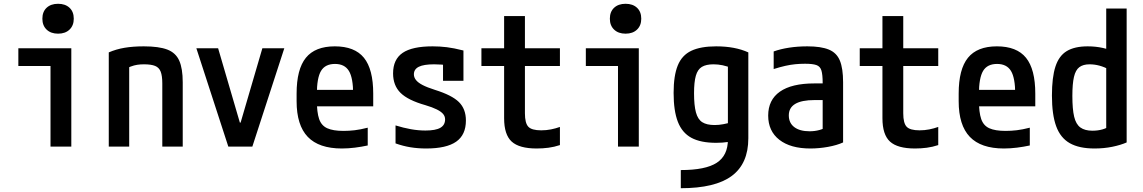

<svg xmlns="http://www.w3.org/2000/svg" viewBox="-20 -775 6040 1015"><path d="M247 0V-426H77V-520H357V0ZM287 -597Q249 -597 226.5 -618.5Q204 -640 204 -676Q204 -713 226.5 -734Q249 -755 287 -755Q325 -755 347.5 -734Q370 -713 370 -676Q370 -640 347.5 -618.5Q325 -597 287 -597Z M555 -498Q594 -515 639 -522.5Q684 -530 740 -530Q820 -530 864.5 -513Q909 -496 927.5 -454.5Q946 -413 946 -340V0H838V-334Q838 -374 829.5 -396Q821 -418 800 -426.5Q779 -435 741 -435Q722 -435 705.5 -432.5Q689 -430 670.5 -423Q652 -416 626 -402L663 -470V0H555Z M1187 0 1018 -520H1133L1248 -127H1252L1367 -520H1483L1314 0Z M1787 10Q1666 10 1607 -51.5Q1548 -113 1548 -240V-280Q1548 -409 1597 -469.5Q1646 -530 1750 -530Q1855 -530 1904 -469.5Q1953 -409 1953 -280V-213H1601V-300H1868L1847 -271V-276Q1847 -363 1824.5 -400Q1802 -437 1751 -437Q1699 -437 1677 -400Q1655 -363 1655 -276V-245Q1655 -181 1667 -146Q1679 -111 1710 -97Q1741 -83 1796 -83Q1825 -83 1855 -86.5Q1885 -90 1924 -100V-6Q1892 1 1856.5 5.5Q1821 10 1787 10Z M2233 10Q2189 10 2149.5 3.5Q2110 -3 2071 -17V-112Q2113 -99 2152 -92Q2191 -85 2229 -85Q2283 -85 2308 -99.5Q2333 -114 2333 -144Q2333 -160 2322.5 -172.5Q2312 -185 2289 -196.5Q2266 -208 2229 -219Q2137 -245 2097.5 -284Q2058 -323 2058 -387Q2058 -461 2108.5 -495.5Q2159 -530 2267 -530Q2305 -530 2342 -525.5Q2379 -521 2430 -508V-348H2322V-488L2370 -426Q2336 -432 2315 -433.5Q2294 -435 2275 -435Q2220 -435 2194 -422Q2168 -409 2168 -382Q2168 -366 2179 -352Q2190 -338 2214 -325.5Q2238 -313 2279 -300Q2369 -272 2406 -235.5Q2443 -199 2443 -138Q2443 -62 2391.5 -26Q2340 10 2233 10Z M2817 10Q2725 10 2685 -26.5Q2645 -63 2645 -150V-426H2525V-520H2645V-690H2755V-520H2940V-426H2755V-176Q2755 -124 2773 -105Q2791 -86 2841 -86Q2868 -86 2893 -91Q2918 -96 2940 -104V-8Q2910 2 2879.5 6Q2849 10 2817 10Z M3247 0V-426H3077V-520H3357V0ZM3287 -597Q3249 -597 3226.5 -618.5Q3204 -640 3204 -676Q3204 -713 3226.5 -734Q3249 -755 3287 -755Q3325 -755 3347.5 -734Q3370 -713 3370 -676Q3370 -640 3347.5 -618.5Q3325 -597 3287 -597Z M3579 124Q3710 124 3769 85.5Q3828 47 3828 -37V-471L3854 -413Q3824 -425 3800 -430Q3776 -435 3752 -435Q3713 -435 3690.5 -421.5Q3668 -408 3658.5 -374.5Q3649 -341 3649 -282Q3649 -218 3659 -181Q3669 -144 3692.5 -129Q3716 -114 3758 -114Q3781 -114 3804 -118.5Q3827 -123 3857 -131L3884 -35Q3858 -29 3829 -24.5Q3800 -20 3766 -20Q3684 -20 3635 -46.5Q3586 -73 3563.5 -131Q3541 -189 3541 -284Q3541 -375 3563 -429Q3585 -483 3634.5 -506.5Q3684 -530 3766 -530Q3866 -530 3936 -498V-44Q3936 90 3848.5 155Q3761 220 3579 220Z M4264 10Q4159 10 4100 -36Q4041 -82 4041 -164Q4041 -247 4103 -290.5Q4165 -334 4285 -334H4382V-246H4286Q4150 -246 4150 -165Q4150 -125 4179 -103Q4208 -81 4260 -81Q4288 -81 4313 -88Q4338 -95 4358 -109L4329 -49V-337Q4329 -380 4322.5 -402Q4316 -424 4296 -431Q4276 -438 4236 -438Q4209 -438 4184 -435.5Q4159 -433 4132 -427Q4105 -421 4070 -410V-503Q4106 -516 4151.5 -523Q4197 -530 4248 -530Q4320 -530 4361.5 -513Q4403 -496 4420 -454.5Q4437 -413 4437 -340V-22Q4404 -7 4357 1.5Q4310 10 4264 10Z M4817 10Q4725 10 4685 -26.5Q4645 -63 4645 -150V-426H4525V-520H4645V-690H4755V-520H4940V-426H4755V-176Q4755 -124 4773 -105Q4791 -86 4841 -86Q4868 -86 4893 -91Q4918 -96 4940 -104V-8Q4910 2 4879.5 6Q4849 10 4817 10Z M5287 10Q5166 10 5107 -51.5Q5048 -113 5048 -240V-280Q5048 -409 5097 -469.5Q5146 -530 5250 -530Q5355 -530 5404 -469.5Q5453 -409 5453 -280V-213H5101V-300H5368L5347 -271V-276Q5347 -363 5324.5 -400Q5302 -437 5251 -437Q5199 -437 5177 -400Q5155 -363 5155 -276V-245Q5155 -181 5167 -146Q5179 -111 5210 -97Q5241 -83 5296 -83Q5325 -83 5355 -86.5Q5385 -90 5424 -100V-6Q5392 1 5356.5 5.5Q5321 10 5287 10Z M5766 10Q5685 10 5635.5 -18Q5586 -46 5563.5 -107.5Q5541 -169 5541 -270Q5541 -366 5559.5 -423Q5578 -480 5619.5 -505Q5661 -530 5730 -530Q5772 -530 5810.5 -521.5Q5849 -513 5883 -495L5851 -404Q5818 -421 5792 -428Q5766 -435 5740 -435Q5706 -435 5686 -420Q5666 -405 5657.5 -368.5Q5649 -332 5649 -268Q5649 -198 5658.5 -158Q5668 -118 5691.5 -101Q5715 -84 5755 -84Q5813 -84 5852 -112L5828 -59V-730H5936V-22Q5904 -8 5860 1Q5816 10 5766 10Z"/></svg>

Font: M PLUS 1 Code Medium
Style: Regular
Weight: 500
Designer: Coji Morishita
Foundry: UNDERFOREST DESIGN
Version: Version 1.002